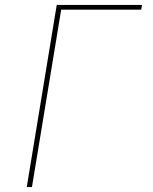

<svg xmlns="http://www.w3.org/2000/svg" viewBox="-20 -755 616 775"><path d="M88 0H109L227 -716H550L553 -735H209Z"/></svg>

Font: Iosevka Sparkle Thin
Style: Italic
Weight: 100
Italic angle: -9°
Designer: Belleve Invis
Foundry: Belleve Invis
Version: Version 4.5.0; ttfautohint (v1.8.3)